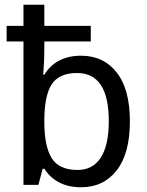

<svg xmlns="http://www.w3.org/2000/svg" viewBox="-20 -780 619 810"><path d="M167 -68H160L142 0H79V-605H8V-671H79V-760H167V-671H363V-605H167V-575Q167 -520 162 -465H167Q217 -545 322 -545Q417 -545 472.5 -474Q528 -403 528 -268Q528 -133 472.5 -61.5Q417 10 322 10Q218 10 167 -68ZM439 -269Q439 -472 305 -472Q229 -472 198 -424Q167 -376 167 -271V-267Q167 -163 198 -113Q229 -63 307 -63Q372 -63 405.5 -115.5Q439 -168 439 -269Z"/></svg>

Font: Noto Sans Display
Style: Regular
Weight: 400
Designer: Monotype Design team
Foundry: Monotype Imaging Inc.
Version: Version 1.000